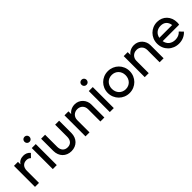

<svg xmlns="http://www.w3.org/2000/svg" viewBox="248 -1871 3067 3067"><g transform="rotate(-45 1781.5 -337.5)"><path d="M66 0H156V-271C156 -357 203 -400 270 -400C301 -400 324 -391 345 -370L404 -431C371 -469 333 -485 285 -485C227 -485 183 -461 156 -419V-475H66Z M468 0H558V-475H468ZM456 -628C456 -595 480 -570 513 -570C546 -570 570 -595 570 -628C570 -660 546 -685 513 -685C480 -685 456 -660 456 -628Z M883 10C1003 10 1086 -75 1086 -199V-475H996V-203C996 -124 954 -77 883 -77C812 -77 769 -125 769 -203V-475H679V-199C679 -76 763 10 883 10Z M1543 -277V0H1633V-295C1633 -394 1556 -485 1447 -485C1384 -485 1330 -458 1297 -413V-475H1207V0H1297V-277C1297 -349 1349 -401 1421 -401C1493 -401 1543 -350 1543 -277Z M1756 0H1846V-475H1756ZM1744 -628C1744 -595 1768 -570 1801 -570C1834 -570 1858 -595 1858 -628C1858 -660 1834 -685 1801 -685C1768 -685 1744 -660 1744 -628Z M2196 10C2335 10 2444 -99 2444 -239C2444 -377 2334 -485 2196 -485C2056 -485 1948 -377 1948 -239C1948 -100 2057 10 2196 10ZM2041 -239C2041 -331 2106 -398 2196 -398C2285 -398 2351 -332 2351 -239C2351 -145 2286 -77 2196 -77C2106 -77 2041 -145 2041 -239Z M2881 -277V0H2971V-295C2971 -394 2894 -485 2785 -485C2722 -485 2668 -458 2635 -413V-475H2545V0H2635V-277C2635 -349 2687 -401 2759 -401C2831 -401 2881 -350 2881 -277Z M3313 10C3388 10 3456 -19 3502 -72L3444 -131C3413 -93 3366 -75 3313 -75C3228 -75 3168 -124 3154 -204H3526C3530 -223 3531 -238 3531 -252C3531 -387 3437 -485 3307 -485C3169 -485 3062 -377 3062 -238C3062 -96 3170 10 3313 10ZM3154 -279C3168 -354 3225 -402 3305 -402C3384 -402 3433 -356 3443 -279Z"/></g></svg>

Font: MV Cash
Style: Regular
Weight: 400
Designer: Rodrigo Fuenzalida
Foundry: fragTYPE
Version: Version 1.100;Glyphs 3.1.2 (3151)